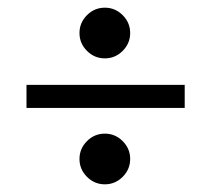

<svg xmlns="http://www.w3.org/2000/svg" viewBox="-20 -481 550 500"><path d="M49 -260H461V-200H49ZM206.5 -348.5Q187 -368 187 -395Q187 -422 206.5 -441.5Q226 -461 253 -461Q280 -461 299.5 -441.5Q319 -422 319 -395Q319 -368 299.5 -348.5Q280 -329 253 -329Q226 -329 206.5 -348.5ZM206.5 -20.5Q187 -40 187 -67Q187 -94 206.5 -113.5Q226 -133 253 -133Q280 -133 299.5 -113.5Q319 -94 319 -67Q319 -40 299.5 -20.5Q280 -1 253 -1Q226 -1 206.5 -20.5Z"/></svg>

Font: Spirax
Style: Regular
Weight: 400
Designer: Brenda Gallo (gbrenda1987@gmail.com)
Foundry: Brenda Gallo
Version: Version 1.002